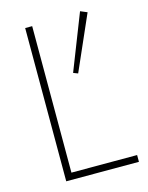

<svg xmlns="http://www.w3.org/2000/svg" viewBox="-109 -778 654 847"><g transform="rotate(-15 218.0 -354.5)"><path d="M87 -700V0H419V-31H119V-700ZM340 -709 240 -454 261 -446 371 -696Z"/></g></svg>

Font: Jost ExtraLight
Style: Regular
Weight: 250
Version: Version 3.710